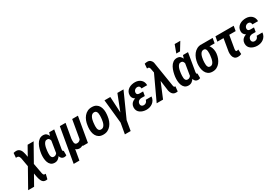

<svg xmlns="http://www.w3.org/2000/svg" viewBox="28 -2057 5105 3543"><g transform="rotate(-30 2581.0 -285.5)"><path d="M489.7 -528.3 77.6 203.1H-49.3L361.8 -528.3ZM122.1 -535.2Q150.9 -534.7 170.9 -523.2Q190.9 -511.7 204.3 -493.2Q217.8 -474.6 226.1 -451.2Q234.4 -427.7 239.7 -403.3L322.3 39.1Q323.7 48.8 326.7 62.3Q329.6 75.7 335.9 86.4Q342.3 97.2 354.5 100.6Q360.8 102.5 368.9 102.5Q377 102.5 384.3 102.5L358.9 206.1Q347.2 209 335 210Q322.8 210.9 311 209.5Q284.2 207 266.4 190.9Q248.5 174.8 237.5 151.6Q226.6 128.4 220.2 103.3Q213.9 78.1 209.5 55.7L135.3 -366.7Q132.3 -381.3 126.2 -395Q120.1 -408.7 109.4 -418.2Q98.6 -427.7 82 -428.2Q74.7 -428.7 67.6 -428Q60.5 -427.2 53.7 -426.8L62 -526.4Q76.7 -530.3 91.6 -533Q106.4 -535.6 122.1 -535.2Z M494.6 -245.6 495.6 -255.9Q501 -297.9 513.9 -347.4Q526.9 -397 550.5 -441.2Q574.2 -485.4 611.6 -512.7Q648.9 -540 702.1 -538.6Q739.3 -537.1 762.2 -517.6Q785.2 -498 798.1 -467.5Q811 -437 816.4 -401.4Q821.8 -365.7 822 -331.3Q822.3 -296.9 820.3 -271.5L817.9 -248.5Q811.5 -211.9 798.6 -167Q785.6 -122.1 763.7 -81.1Q741.7 -40 708.5 -14.2Q675.3 11.7 628.9 10.7Q580.1 9.3 551 -16.4Q522 -42 508.5 -81.3Q495.1 -120.6 492.7 -164.3Q490.2 -208 494.6 -245.6ZM618.7 -256.3 617.7 -246.1Q616.2 -228.5 614.5 -203.6Q612.8 -178.7 616 -153.8Q619.1 -128.9 631.6 -111.8Q644 -94.7 670.4 -93.8Q697.8 -92.3 717 -107.2Q736.3 -122.1 749.3 -145.3Q762.2 -168.5 770 -194.3Q777.8 -220.2 782.2 -241.2L785.6 -274.4Q786.6 -291.5 786.4 -317.6Q786.1 -343.8 781 -370.1Q775.9 -396.5 762.7 -414.8Q749.5 -433.1 724.6 -433.6Q694.3 -435.5 674.8 -416.5Q655.3 -397.5 643.8 -368.2Q632.3 -338.9 626.7 -308.3Q621.1 -277.8 618.7 -256.3ZM820.8 -528.3H928.2L866.7 -164.1Q865.2 -159.7 863.8 -149.7Q862.3 -139.6 862.1 -128.4Q861.8 -117.2 864.7 -108.9Q867.7 -100.6 876 -99.6Q877.4 -99.1 878.9 -99.9Q880.4 -100.6 882.3 -101.1L882.8 -2Q870.6 3.9 858.6 6.8Q846.7 9.8 833 9.3Q804.2 8.8 785.9 -5.6Q767.6 -20 757.6 -42.5Q747.6 -64.9 743.9 -90.8Q740.2 -116.7 741.2 -140.1L787.1 -421.9Z M1311 -528.3H1433.6L1341.8 0H1229L1241.7 -128.9ZM1277.3 -246.1 1318.8 -247.6Q1314.9 -212.4 1306.2 -167.7Q1297.4 -123 1279.3 -81.8Q1261.2 -40.5 1230.7 -14.4Q1200.2 11.7 1152.8 10.3Q1123.5 9.3 1100.8 -5.1Q1078.1 -19.5 1064 -43Q1049.8 -66.4 1045.9 -94.7L1051.8 -225.6H1116.7Q1115.7 -209.5 1114.3 -187.7Q1112.8 -166 1115.5 -145Q1118.2 -124 1128.9 -109.9Q1139.6 -95.7 1163.6 -94.7Q1194.3 -93.8 1215.1 -107.7Q1235.8 -121.6 1248 -144.8Q1260.3 -168 1267.1 -194.6Q1273.9 -221.2 1277.3 -246.1ZM1047.9 -528.3H1169.9L1043 203.1H920.9Z M1492.2 -244.6 1497.1 -282.7Q1502.9 -332 1520.5 -378.4Q1538.1 -424.8 1567.9 -461.4Q1597.7 -498 1639.9 -518.8Q1682.1 -539.6 1737.8 -538.1Q1790.5 -537.1 1826.2 -514.6Q1861.8 -492.2 1881.1 -455.6Q1900.4 -418.9 1906.5 -374Q1912.6 -329.1 1907.7 -283.2L1903.3 -244.6Q1897.5 -195.3 1879.6 -148.9Q1861.8 -102.5 1832 -66.2Q1802.2 -29.8 1760.3 -9.3Q1718.3 11.2 1663.1 9.8Q1609.4 8.8 1574.2 -13.7Q1539.1 -36.1 1519.5 -72.8Q1500 -109.4 1493.9 -154.1Q1487.8 -198.7 1492.2 -244.6ZM1619.6 -283.2 1615.7 -243.7Q1613.8 -225.6 1612.8 -200.9Q1611.8 -176.3 1616.2 -152.3Q1620.6 -128.4 1633.8 -112.1Q1647 -95.7 1673.3 -94.2Q1703.1 -92.3 1722.7 -106.9Q1742.2 -121.6 1754.4 -145.3Q1766.6 -168.9 1772.7 -195.6Q1778.8 -222.2 1781.7 -245.1L1785.6 -284.2Q1787.1 -301.8 1787.8 -326.7Q1788.6 -351.6 1784.2 -375.5Q1779.8 -399.4 1766.6 -416Q1753.4 -432.6 1727.1 -434.1Q1698.2 -435.5 1679 -420.9Q1659.7 -406.2 1647.5 -382.3Q1635.3 -358.4 1628.7 -332Q1622.1 -305.7 1619.6 -283.2Z M2178.2 -47.9 2134.8 203.6H2011.7L2055.7 -47.9ZM2120.6 -134.8 2274.4 -528.3H2404.8L2167.5 0H2083ZM2123.5 -528.3 2145.5 -119.1 2132.8 0H2054.2L1999.5 -528.3Z M2585.9 -287.6 2694.3 -287.1 2683.6 -225.6 2611.8 -226.1Q2588.9 -225.1 2570.3 -217.3Q2551.8 -209.5 2539.6 -193.4Q2527.3 -177.2 2524.4 -153.8Q2522.5 -139.6 2525.9 -127.7Q2529.3 -115.7 2537.1 -106.9Q2544.9 -98.1 2556.4 -93.3Q2567.9 -88.4 2582.5 -87.9Q2603.5 -87.9 2620.6 -96.2Q2637.7 -104.5 2648.9 -120.1Q2660.2 -135.7 2664.1 -156.2L2787.1 -156.7Q2783.7 -115.7 2765.9 -84.2Q2748 -52.7 2719.7 -31.2Q2691.4 -9.8 2656 0.7Q2620.6 11.2 2581.1 10.3Q2546.4 9.3 2513.2 -0.5Q2480 -10.3 2453.6 -29.3Q2427.2 -48.3 2412.4 -77.1Q2397.5 -106 2398.9 -145.5Q2400.9 -184.1 2417.2 -211.2Q2433.6 -238.3 2460.2 -255.1Q2486.8 -272 2519.3 -279.8Q2551.8 -287.6 2585.9 -287.6ZM2688.5 -252 2594.7 -252.9Q2567.4 -253.4 2541 -262Q2514.6 -270.5 2493.2 -286.4Q2471.7 -302.2 2459.5 -325.7Q2447.3 -349.1 2448.7 -379.9Q2449.7 -421.4 2468.3 -451.7Q2486.8 -481.9 2516.6 -501.5Q2546.4 -521 2582.8 -529.8Q2619.1 -538.6 2656.7 -537.6Q2692.9 -536.6 2722.9 -525.1Q2752.9 -513.7 2775.4 -492.9Q2797.9 -472.2 2809.8 -443.1Q2821.8 -414.1 2821.8 -377.4H2700.7Q2700.7 -395.5 2694.6 -409.2Q2688.5 -422.9 2676 -430.4Q2663.6 -438 2644.5 -438.5Q2625 -438.5 2608.2 -430.2Q2591.3 -421.9 2580.1 -406.7Q2568.8 -391.6 2565.9 -372.1Q2564.5 -358.9 2566.9 -348.4Q2569.3 -337.9 2575.4 -330.8Q2581.5 -323.7 2591.6 -319.8Q2601.6 -315.9 2614.3 -314.9L2699.2 -314.5Z M3085.9 -344.7 2942.4 0H2806.6L3059.1 -541.5L3144 -538.6ZM3042.5 -751Q3062.5 -750.5 3078.4 -744.4Q3094.2 -738.3 3106.4 -727.1Q3118.7 -715.8 3127.4 -700.7Q3136.2 -685.5 3140.1 -667L3223.6 -148.4Q3225.1 -139.6 3226.8 -128.9Q3228.5 -118.2 3233.4 -109.4Q3238.3 -100.6 3249 -99.1Q3252.4 -98.6 3255.9 -98.9Q3259.3 -99.1 3262.2 -99.1L3252.4 4.9Q3242.2 6.3 3232.2 7.3Q3222.2 8.3 3211.9 8.3Q3180.2 7.3 3158.9 -7.3Q3137.7 -22 3125 -46.1Q3112.3 -70.3 3106 -98.6L3055.2 -478L3031.7 -602.1Q3029.8 -612.8 3025.9 -622.1Q3022 -631.3 3015.4 -637.9Q3008.8 -644.5 2997.1 -645Q2990.7 -645.5 2984.6 -645.3Q2978.5 -645 2972.7 -644.5L2980.5 -742.7Q2995.6 -747.1 3011.2 -749Q3026.9 -751 3042.5 -751Z M3345.7 -245.6 3346.7 -255.9Q3352.1 -297.9 3365 -347.4Q3377.9 -397 3401.6 -441.2Q3425.3 -485.4 3462.6 -512.7Q3500 -540 3553.2 -538.6Q3590.3 -537.1 3613.3 -517.6Q3636.2 -498 3649.2 -467.5Q3662.1 -437 3667.5 -401.4Q3672.9 -365.7 3673.1 -331.3Q3673.3 -296.9 3671.4 -271.5L3668.9 -248.5Q3662.6 -211.9 3649.7 -167Q3636.7 -122.1 3614.7 -81.1Q3592.8 -40 3559.6 -14.2Q3526.4 11.7 3480 10.7Q3431.2 9.3 3402.1 -16.4Q3373 -42 3359.6 -81.3Q3346.2 -120.6 3343.8 -164.3Q3341.3 -208 3345.7 -245.6ZM3469.7 -256.3 3468.8 -246.1Q3467.3 -228.5 3465.6 -203.6Q3463.9 -178.7 3467 -153.8Q3470.2 -128.9 3482.7 -111.8Q3495.1 -94.7 3521.5 -93.8Q3548.8 -92.3 3568.1 -107.2Q3587.4 -122.1 3600.3 -145.3Q3613.3 -168.5 3621.1 -194.3Q3628.9 -220.2 3633.3 -241.2L3636.7 -274.4Q3637.7 -291.5 3637.5 -317.6Q3637.2 -343.8 3632.1 -370.1Q3627 -396.5 3613.8 -414.8Q3600.6 -433.1 3575.7 -433.6Q3545.4 -435.5 3525.9 -416.5Q3506.3 -397.5 3494.9 -368.2Q3483.4 -338.9 3477.8 -308.3Q3472.2 -277.8 3469.7 -256.3ZM3671.9 -528.3H3779.3L3717.8 -164.1Q3716.3 -159.7 3714.8 -149.7Q3713.4 -139.6 3713.1 -128.4Q3712.9 -117.2 3715.8 -108.9Q3718.8 -100.6 3727.1 -99.6Q3728.5 -99.1 3730 -99.9Q3731.4 -100.6 3733.4 -101.1L3733.9 -2Q3721.7 3.9 3709.7 6.8Q3697.8 9.8 3684.1 9.3Q3655.3 8.8 3637 -5.6Q3618.7 -20 3608.6 -42.5Q3598.6 -64.9 3595 -90.8Q3591.3 -116.7 3592.3 -140.1L3638.2 -421.9ZM3579.1 -613.8 3640.6 -780.8H3760.7L3658.7 -613.8Z M3825.2 -255.4 3826.7 -265.6Q3832.5 -315.4 3850.1 -362.5Q3867.7 -409.7 3897.2 -447.5Q3926.8 -485.4 3968.8 -507.6Q4010.7 -529.8 4065.9 -529.3Q4080.1 -519 4089.4 -506.1Q4098.6 -493.2 4109.4 -480.2Q4120.1 -467.3 4136.7 -457.5Q4170.9 -438 4190.9 -403.1Q4210.9 -368.2 4218.5 -327.6Q4226.1 -287.1 4222.7 -251L4221.7 -240.2Q4216.8 -193.4 4199.7 -148.2Q4182.6 -103 4154.1 -66.7Q4125.5 -30.3 4084.7 -9Q4043.9 12.2 3991.7 10.7Q3937.5 9.8 3903.1 -14.9Q3868.7 -39.6 3850.1 -78.9Q3831.5 -118.2 3826.2 -164.6Q3820.8 -210.9 3825.2 -255.4ZM3948.7 -266.1 3947.8 -255.9Q3946.3 -238.3 3944.6 -211.4Q3942.9 -184.6 3946.3 -157.7Q3949.7 -130.9 3962.4 -112.5Q3975.1 -94.2 4002.4 -93.3Q4031.7 -92.8 4050.3 -110.1Q4068.8 -127.4 4079.6 -154.5Q4090.3 -181.6 4095.7 -210.2Q4101.1 -238.8 4103 -259.8L4104.5 -270Q4106.4 -286.6 4107.7 -311.8Q4108.9 -336.9 4106 -362.5Q4103 -388.2 4091.1 -405.8Q4079.1 -423.3 4053.7 -424.3Q4024.4 -425.3 4005.4 -409.4Q3986.3 -393.6 3974.9 -368.4Q3963.4 -343.3 3957.5 -315.7Q3951.7 -288.1 3948.7 -266.1ZM4304.2 -528.3 4286.1 -423.3H4055.7L4073.7 -528.3Z M4752.9 -528.3 4734.9 -424.8H4345.2L4363.8 -528.3ZM4493.7 -528.3H4615.7L4552.2 -153.3Q4551.3 -145 4550.3 -132.1Q4549.3 -119.1 4552.7 -108.6Q4556.2 -98.1 4568.8 -97.7Q4578.6 -97.2 4588.1 -100.1Q4597.7 -103 4606.4 -106L4611.8 -7.3Q4593.3 2 4574.7 5.6Q4556.2 9.3 4535.6 8.8Q4489.7 7.8 4465.8 -17.1Q4441.9 -42 4434.8 -79.6Q4427.7 -117.2 4431.2 -156.2Z M4948.7 -287.6 5057.1 -287.1 5046.4 -225.6 4974.6 -226.1Q4951.7 -225.1 4933.1 -217.3Q4914.6 -209.5 4902.3 -193.4Q4890.1 -177.2 4887.2 -153.8Q4885.3 -139.6 4888.7 -127.7Q4892.1 -115.7 4899.9 -106.9Q4907.7 -98.1 4919.2 -93.3Q4930.7 -88.4 4945.3 -87.9Q4966.3 -87.9 4983.4 -96.2Q5000.5 -104.5 5011.7 -120.1Q5022.9 -135.7 5026.9 -156.2L5149.9 -156.7Q5146.5 -115.7 5128.7 -84.2Q5110.8 -52.7 5082.5 -31.2Q5054.2 -9.8 5018.8 0.7Q4983.4 11.2 4943.8 10.3Q4909.2 9.3 4876 -0.5Q4842.8 -10.3 4816.4 -29.3Q4790 -48.3 4775.1 -77.1Q4760.3 -106 4761.7 -145.5Q4763.7 -184.1 4780 -211.2Q4796.4 -238.3 4823 -255.1Q4849.6 -272 4882.1 -279.8Q4914.6 -287.6 4948.7 -287.6ZM5051.3 -252 4957.5 -252.9Q4930.2 -253.4 4903.8 -262Q4877.4 -270.5 4856 -286.4Q4834.5 -302.2 4822.3 -325.7Q4810.1 -349.1 4811.5 -379.9Q4812.5 -421.4 4831.1 -451.7Q4849.6 -481.9 4879.4 -501.5Q4909.2 -521 4945.6 -529.8Q4981.9 -538.6 5019.5 -537.6Q5055.7 -536.6 5085.7 -525.1Q5115.7 -513.7 5138.2 -492.9Q5160.6 -472.2 5172.6 -443.1Q5184.6 -414.1 5184.6 -377.4H5063.5Q5063.5 -395.5 5057.4 -409.2Q5051.3 -422.9 5038.8 -430.4Q5026.4 -438 5007.3 -438.5Q4987.8 -438.5 4970.9 -430.2Q4954.1 -421.9 4942.9 -406.7Q4931.6 -391.6 4928.7 -372.1Q4927.2 -358.9 4929.7 -348.4Q4932.1 -337.9 4938.2 -330.8Q4944.3 -323.7 4954.3 -319.8Q4964.4 -315.9 4977.1 -314.9L5062 -314.5Z"/></g></svg>

Font: Roboto Condensed SemiBold
Style: Italic
Weight: 600
Italic angle: -12°
Designer: Christian Robertson
Foundry: Google
Version: Version 3.008; 2023